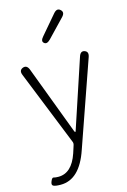

<svg xmlns="http://www.w3.org/2000/svg" viewBox="-154 -899 799 1208"><g transform="rotate(-15 245.0 -294.5)"><path d="M85 240Q52 240 38 233.5Q24 227 34 204Q43 181 53 184.5Q63 188 84 188Q171 188 211 70Q217 53 222 36L227 20Q231 8 226 -3L31 -489Q17 -522 45 -533Q72 -543 85 -510L253 -64Q256 -57 258.5 -57Q261 -57 263 -64L410 -507Q421 -542 447 -533Q474 -524 462 -490L269 62Q209 240 85 240ZM254 -660Q229 -635 213 -650Q196 -664 220 -691L324 -813Q348 -841 369 -821Q390 -802 365 -776Z"/></g></svg>

Font: Resource Han Rounded CN Light
Style: Regular
Weight: 300
Designer: Cyano Hao (round all glyphs); Ryoko NISHIZUKA 西塚涼子 (kana, bopomofo & ideographs); Paul D. Hunt (Latin, Greek & Cyrillic)
Foundry: Cyano Hao
Version: 0.990